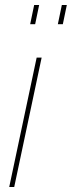

<svg xmlns="http://www.w3.org/2000/svg" viewBox="-20 -750 288 770"><path d="M127 -519H147L37 0H17ZM101 -653 117 -730H137L121 -653ZM212 -653 228 -730H248L232 -653Z"/></svg>

Font: Raleway Thin
Style: Italic
Weight: 100
Italic angle: -12°
Designer: Matt McInerney, Pablo Impallari, Rodrigo Fuenzalida
Foundry: Matt McInerney, Pablo Impallari, Rodrigo Fuenzalida
Version: Version 4.026